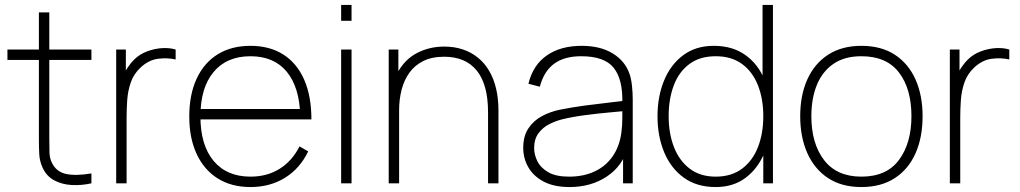

<svg xmlns="http://www.w3.org/2000/svg" viewBox="-20 -740 4119 775"><path d="M349 0Q308.5 9 269 6.8Q229.5 4.5 198.5 -12.2Q167.5 -29 152 -63Q140 -89.5 138.5 -116.8Q137 -144 137 -179V-690H179V-179Q179 -144 179.8 -122.5Q180.5 -101 190 -82Q208 -46 247 -37.8Q286 -29.5 349 -40ZM10 -498V-540H349V-498Z M449 0V-540H488V-411L475 -428Q483.5 -450 496.5 -469Q509.5 -488 522 -500Q544 -521.5 574.2 -532.8Q604.5 -544 635 -545.8Q665.5 -547.5 689 -540V-500Q655.5 -507.5 618 -502.8Q580.5 -498 548 -468Q519.5 -441.5 507.8 -407Q496 -372.5 493.5 -335.8Q491 -299 491 -266V0Z M991 15Q914.5 15 859.2 -19.5Q804 -54 774 -118Q744 -182 744 -270Q744 -358.5 773.8 -422.5Q803.5 -486.5 858.8 -520.8Q914 -555 991 -555Q1068.5 -555 1123.5 -520Q1178.5 -485 1207.8 -418.5Q1237 -352 1237 -258H1192V-272Q1189 -388.5 1137.2 -450.8Q1085.5 -513 991 -513Q895 -513 842 -449.2Q789 -385.5 789 -270Q789 -154.5 842 -90.8Q895 -27 991 -27Q1058 -27 1108.5 -58.5Q1159 -90 1189 -149L1224 -129Q1191 -60 1130.5 -22.5Q1070 15 991 15ZM771 -258V-300H1211V-258Z M1357 -656V-720H1399V-656ZM1357 0V-540H1399V0Z M1950 0V-286Q1950 -344 1938.2 -386.2Q1926.5 -428.5 1903.5 -456.2Q1880.5 -484 1847.8 -497.5Q1815 -511 1773 -511Q1723.5 -511 1688.8 -493.8Q1654 -476.5 1632.5 -446.5Q1611 -416.5 1601 -377.5Q1591 -338.5 1591 -295L1552 -294Q1552 -386.5 1582.5 -443.2Q1613 -500 1663.2 -526Q1713.5 -552 1773 -552Q1814 -552 1848.2 -540.5Q1882.5 -529 1909.2 -507.2Q1936 -485.5 1954.5 -454Q1973 -422.5 1982.5 -382.2Q1992 -342 1992 -294V0ZM1549 0V-540H1588V-430H1591V0Z M2279 15Q2216 15 2174.5 -7Q2133 -29 2112.5 -65Q2092 -101 2092 -143Q2092 -190.5 2112.8 -221.8Q2133.5 -253 2167 -271Q2200.5 -289 2239 -297Q2286 -306.5 2339.8 -313.8Q2393.5 -321 2439 -326Q2484.5 -331 2507 -334L2492 -324Q2494.5 -419.5 2457.2 -466.2Q2420 -513 2326 -513Q2258 -513 2216.8 -482.8Q2175.5 -452.5 2159 -390L2113 -402Q2131 -477 2186.8 -516Q2242.5 -555 2328 -555Q2403 -555 2453 -524.5Q2503 -494 2521 -442Q2528 -422 2531 -393.5Q2534 -365 2534 -338V0H2495V-148L2515 -147Q2493.5 -70 2429.5 -27.5Q2365.5 15 2279 15ZM2277 -27Q2335.5 -27 2380.2 -48Q2425 -69 2452.8 -108.8Q2480.5 -148.5 2488 -204Q2492 -232 2492 -264Q2492 -296 2492 -310L2514 -293Q2487.5 -290.5 2440.8 -286.2Q2394 -282 2342 -275.2Q2290 -268.5 2248 -258Q2223.5 -252 2197.5 -239Q2171.5 -226 2153.8 -202.5Q2136 -179 2136 -142Q2136 -116 2149 -89.5Q2162 -63 2192.8 -45Q2223.5 -27 2277 -27Z M2869 15Q2792.5 15 2740.2 -22.8Q2688 -60.5 2661 -125.2Q2634 -190 2634 -271Q2634 -350.5 2660.5 -415Q2687 -479.5 2737.8 -517.2Q2788.5 -555 2861 -555Q2936.5 -555 2988.2 -518.2Q3040 -481.5 3066.5 -417.2Q3093 -353 3093 -271Q3093 -190.5 3066.8 -125.8Q3040.5 -61 2990.5 -23Q2940.5 15 2869 15ZM2869 -27Q2932.5 -27 2975.2 -59Q3018 -91 3039.5 -146.2Q3061 -201.5 3061 -271Q3061 -341.5 3039.2 -396.2Q3017.5 -451 2974.8 -482Q2932 -513 2869 -513Q2804.5 -513 2762.2 -481.2Q2720 -449.5 2699.5 -394.8Q2679 -340 2679 -271Q2679 -201.5 2700.5 -146.2Q2722 -91 2764.2 -59Q2806.5 -27 2869 -27ZM3061 0V-425H3058V-720H3100V0Z M3457 15Q3377 15 3322 -21.5Q3267 -58 3238.5 -122.5Q3210 -187 3210 -271Q3210 -356 3239 -420Q3268 -484 3323.2 -519.5Q3378.5 -555 3457 -555Q3537.5 -555 3592.5 -518.8Q3647.5 -482.5 3675.8 -418.5Q3704 -354.5 3704 -271Q3704 -185.5 3675.5 -121.2Q3647 -57 3591.8 -21Q3536.5 15 3457 15ZM3457 -27Q3559 -27 3609 -94.8Q3659 -162.5 3659 -271Q3659 -381.5 3608.8 -447.2Q3558.5 -513 3457 -513Q3388.5 -513 3343.8 -482Q3299 -451 3277 -396.5Q3255 -342 3255 -271Q3255 -161 3306.2 -94Q3357.5 -27 3457 -27Z M3814 0V-540H3853V-411L3840 -428Q3848.5 -450 3861.5 -469Q3874.5 -488 3887 -500Q3909 -521.5 3939.2 -532.8Q3969.5 -544 4000 -545.8Q4030.5 -547.5 4054 -540V-500Q4020.5 -507.5 3983 -502.8Q3945.5 -498 3913 -468Q3884.5 -441.5 3872.8 -407Q3861 -372.5 3858.5 -335.8Q3856 -299 3856 -266V0Z"/></svg>

Font: Manrope ExtraLight
Style: Regular
Weight: 200
Designer: Mikhail Sharanda
Foundry: Mikhail Sharanda
Version: Version 4.505